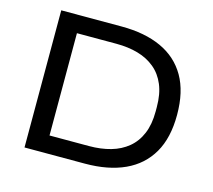

<svg xmlns="http://www.w3.org/2000/svg" viewBox="-99 -808 1033 929"><g transform="rotate(15 417.5 -343.5)"><path d="M97.6 0V-687H400.1Q516.5 -687 599.2 -649.2Q681.9 -611.4 725.9 -535.4Q769.9 -459.4 769.9 -343Q769.9 -227.6 725.9 -151.9Q681.9 -76.1 599.2 -38Q516.5 0 400.1 0ZM199.5 -87.3H397Q456.8 -87.3 505.7 -101.3Q554.5 -115.2 590.5 -144.9Q626.5 -174.6 645.9 -221.1Q665.4 -267.5 665.4 -332V-353.5Q665.4 -419.5 645.9 -465.9Q626.5 -512.4 590.5 -542.1Q554.5 -571.8 505.9 -585.7Q457.3 -599.7 397 -599.7H199.5Z"/></g></svg>

Font: Archivo SemiBold SemiExpanded
Style: Regular
Weight: 600
Width: 6
Version: Version 2.001